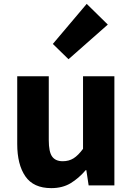

<svg xmlns="http://www.w3.org/2000/svg" viewBox="-20 -958 686 992"><path d="M245 14Q153 14 111 -47Q69 -108 69 -214V-564H232V-234Q232 -173 249.5 -149Q267 -125 304 -125Q336 -125 360 -140Q384 -155 409 -189V-564H571V0H438L426 -79H423Q387 -37 345 -11.5Q303 14 245 14ZM334 -652 253 -731 428 -938 537 -831Z"/></svg>

Font: Noto Sans HK Thin ExtraBold
Style: Regular
Weight: 800
Version: Version 2.004-H2;hotconv 1.0.118;makeotfexe 2.5.65603